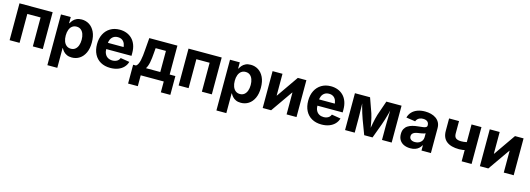

<svg xmlns="http://www.w3.org/2000/svg" viewBox="6 -1537 7527 2729"><g transform="rotate(15 3770.0 -173.0)"><path d="M549.3 -542.5V0H402.8V-425.8H207.5V0H61V-542.5Z M671.4 204.1V-542.5H815.4V-453.1H821.8Q832.5 -475.6 851.6 -497.8Q870.6 -520 901.4 -534.9Q932.1 -549.8 977.1 -549.8Q1038.6 -549.8 1088.6 -518.3Q1138.7 -486.8 1168.7 -424.6Q1198.7 -362.3 1198.7 -270.5Q1198.7 -180.7 1169.4 -118.2Q1140.1 -55.7 1089.8 -23.2Q1039.6 9.3 976.1 9.3Q933.1 9.3 902.6 -5.1Q872.1 -19.5 852.5 -41.5Q833 -63.5 821.8 -86.4H817.4V204.1ZM932.1 -107.9Q969.7 -107.9 995.8 -128.7Q1022 -149.4 1035.4 -186.3Q1048.8 -223.1 1048.8 -271Q1048.8 -318.8 1035.4 -355.2Q1022 -391.6 996.1 -412.1Q970.2 -432.6 932.1 -432.6Q894.5 -432.6 868.2 -412.6Q841.8 -392.6 827.9 -356.4Q814 -320.3 814 -271Q814 -222.2 827.9 -185.5Q841.8 -148.9 868.4 -128.4Q895 -107.9 932.1 -107.9Z M1543.5 10.7Q1460.4 10.7 1400.1 -23.4Q1339.8 -57.6 1307.6 -120.4Q1275.4 -183.1 1275.4 -268.6Q1275.4 -352.5 1307.6 -415.8Q1339.8 -479 1398.7 -514.4Q1457.5 -549.8 1536.6 -549.8Q1590.3 -549.8 1636.7 -532.5Q1683.1 -515.1 1718 -480.7Q1752.9 -446.3 1772.5 -394.5Q1792 -342.8 1792 -273.9V-233.4H1334.5V-325.2H1721.2L1652.8 -300.8Q1652.8 -343.3 1639.9 -374.3Q1627 -405.3 1601.3 -422.6Q1575.7 -439.9 1537.6 -439.9Q1500 -439.9 1473.6 -422.6Q1447.3 -405.3 1433.3 -375.2Q1419.4 -345.2 1419.4 -306.6V-242.2Q1419.4 -195.8 1435.1 -163.8Q1450.7 -131.8 1479.5 -115.5Q1508.3 -99.1 1545.9 -99.1Q1571.8 -99.1 1593 -106.7Q1614.3 -114.3 1629.2 -128.4Q1644 -142.6 1651.9 -163.6L1784.2 -142.1Q1771.5 -96.2 1738.8 -61.8Q1706.1 -27.3 1656.5 -8.3Q1606.9 10.7 1543.5 10.7Z M1847.2 159.7V-117.2H1889.6Q1907.2 -128.9 1918.7 -152.8Q1930.2 -176.8 1937.5 -209.5Q1944.8 -242.2 1949.2 -281Q1953.6 -319.8 1956.5 -360.8L1971.2 -542.5H2384.8V-117.2H2468.8V159.7H2329.1V0H1990.2V159.7ZM2036.1 -117.2H2246.6V-427.7H2095.2L2089.8 -360.8Q2084 -274.4 2072.3 -214.6Q2060.5 -154.8 2036.1 -117.2Z M3036.6 -542.5V0H2890.1V-425.8H2694.8V0H2548.3V-542.5Z M3158.7 204.1V-542.5H3302.7V-453.1H3309.1Q3319.8 -475.6 3338.9 -497.8Q3357.9 -520 3388.7 -534.9Q3419.4 -549.8 3464.4 -549.8Q3525.9 -549.8 3575.9 -518.3Q3626 -486.8 3656 -424.6Q3686 -362.3 3686 -270.5Q3686 -180.7 3656.7 -118.2Q3627.4 -55.7 3577.1 -23.2Q3526.9 9.3 3463.4 9.3Q3420.4 9.3 3389.9 -5.1Q3359.4 -19.5 3339.8 -41.5Q3320.3 -63.5 3309.1 -86.4H3304.7V204.1ZM3419.4 -107.9Q3457 -107.9 3483.2 -128.7Q3509.3 -149.4 3522.7 -186.3Q3536.1 -223.1 3536.1 -271Q3536.1 -318.8 3522.7 -355.2Q3509.3 -391.6 3483.4 -412.1Q3457.5 -432.6 3419.4 -432.6Q3381.8 -432.6 3355.5 -412.6Q3329.1 -392.6 3315.2 -356.4Q3301.3 -320.3 3301.3 -271Q3301.3 -222.2 3315.2 -185.5Q3329.1 -148.9 3355.7 -128.4Q3382.3 -107.9 3419.4 -107.9Z M4282.7 0H4136.7V-320.3H4132.8L3909.2 0H3785.2V-542.5H3931.2V-223.6H3935.1L4156.7 -542.5H4282.7Z M4650.9 10.7Q4567.9 10.7 4507.6 -23.4Q4447.3 -57.6 4415 -120.4Q4382.8 -183.1 4382.8 -268.6Q4382.8 -352.5 4415 -415.8Q4447.3 -479 4506.1 -514.4Q4564.9 -549.8 4644 -549.8Q4697.8 -549.8 4744.1 -532.5Q4790.5 -515.1 4825.4 -480.7Q4860.4 -446.3 4879.9 -394.5Q4899.4 -342.8 4899.4 -273.9V-233.4H4441.9V-325.2H4828.6L4760.3 -300.8Q4760.3 -343.3 4747.3 -374.3Q4734.4 -405.3 4708.7 -422.6Q4683.1 -439.9 4645 -439.9Q4607.4 -439.9 4581.1 -422.6Q4554.7 -405.3 4540.8 -375.2Q4526.9 -345.2 4526.9 -306.6V-242.2Q4526.9 -195.8 4542.5 -163.8Q4558.1 -131.8 4586.9 -115.5Q4615.7 -99.1 4653.3 -99.1Q4679.2 -99.1 4700.4 -106.7Q4721.7 -114.3 4736.6 -128.4Q4751.5 -142.6 4759.3 -163.6L4891.6 -142.1Q4878.9 -96.2 4846.2 -61.8Q4813.5 -27.3 4763.9 -8.3Q4714.4 10.7 4650.9 10.7Z M4997.1 0V-542.5H5219.7L5296.4 -326.7Q5305.2 -299.8 5313.2 -265.9Q5321.3 -231.9 5328.1 -195.6Q5335 -159.2 5340.6 -124.8Q5346.2 -90.3 5350.1 -62.5H5330.6Q5334.5 -89.4 5340.3 -123.8Q5346.2 -158.2 5353.3 -194.8Q5360.4 -231.4 5368.4 -265.6Q5376.5 -299.8 5384.8 -326.7L5459.5 -542.5H5683.1V0H5540.5V-212.9Q5540.5 -237.8 5541.3 -270.3Q5542 -302.7 5543 -339.4Q5543.9 -376 5544.7 -412.8Q5545.4 -449.7 5545.9 -482.9H5556.6Q5546.4 -434.1 5533.7 -386Q5521 -337.9 5507.1 -293.9Q5493.2 -250 5480 -212.9L5401.4 0H5278.8L5198.7 -212.9Q5185.1 -251 5171.1 -295.4Q5157.2 -339.8 5144.5 -387.5Q5131.8 -435.1 5122.1 -482.9H5133.8Q5133.8 -451.7 5134.8 -415.3Q5135.7 -378.9 5136.7 -341.8Q5137.7 -304.7 5138.4 -271.2Q5139.2 -237.8 5139.2 -212.9V0Z M5958.5 10.3Q5906.2 10.3 5865.2 -7.8Q5824.2 -25.9 5800.8 -62Q5777.3 -98.1 5777.3 -151.9Q5777.3 -197.3 5793.9 -227.8Q5810.5 -258.3 5839.6 -276.9Q5868.7 -295.4 5905.5 -305.2Q5942.4 -314.9 5982.4 -318.8Q6029.8 -323.2 6058.8 -327.6Q6087.9 -332 6101.3 -340.8Q6114.7 -349.6 6114.7 -367.2V-369.6Q6114.7 -392.6 6104.7 -408.7Q6094.7 -424.8 6075.7 -433.3Q6056.6 -441.9 6028.8 -441.9Q6001 -441.9 5980.2 -433.3Q5959.5 -424.8 5946.3 -410.4Q5933.1 -396 5927.2 -377.9L5793 -397.9Q5805.7 -446.3 5837.9 -480.2Q5870.1 -514.2 5918.9 -532Q5967.8 -549.8 6029.8 -549.8Q6074.7 -549.8 6116.2 -539.3Q6157.7 -528.8 6190.2 -506.3Q6222.7 -483.9 6241.5 -449.2Q6260.3 -414.6 6260.3 -365.7V0H6121.6V-75.7H6116.7Q6103.5 -50.3 6081.8 -30.8Q6060.1 -11.2 6029.5 -0.5Q5999 10.3 5958.5 10.3ZM5999.5 -91.8Q6034.2 -91.8 6060.3 -105.5Q6086.4 -119.1 6101.1 -142.6Q6115.7 -166 6115.7 -194.3V-252.4Q6108.9 -248.5 6096.2 -244.6Q6083.5 -240.7 6067.6 -237.5Q6051.8 -234.4 6036.1 -232.2Q6020.5 -230 6007.8 -228Q5981 -224.1 5960.4 -215.6Q5939.9 -207 5928.7 -192.4Q5917.5 -177.7 5917.5 -156.2Q5917.5 -135.3 5928 -120.8Q5938.5 -106.4 5957 -99.1Q5975.6 -91.8 5999.5 -91.8Z M6631.8 -156.2Q6510.7 -156.2 6446.8 -206.8Q6382.8 -257.3 6382.8 -359.9V-542.5H6528.8V-360.4Q6528.8 -312 6554 -292.5Q6579.1 -272.9 6631.8 -272.9Q6669.9 -272.9 6706.5 -281Q6743.2 -289.1 6784.7 -303.2V-186.5Q6767.1 -178.7 6741.2 -171.6Q6715.3 -164.6 6686.8 -160.4Q6658.2 -156.2 6631.8 -156.2ZM6712.9 0V-542.5H6858.9V0Z M7478.5 0H7332.5V-320.3H7328.6L7105 0H6981V-542.5H7127V-223.6H7130.9L7352.5 -542.5H7478.5Z"/></g></svg>

Font: Inter 16pt
Style: Bold
Weight: 700
Version: Version 4.001;git-66647c0bb